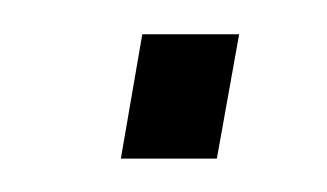

<svg xmlns="http://www.w3.org/2000/svg" viewBox="-20 -404 191 112"><path d="M63 -384 50.5 -311.5H106.5L119.5 -384Z"/></svg>

Font: Anybody SemiCondensed Light
Style: Italic
Weight: 300
Width: 4
Italic angle: -10°
Version: Version 1.113;gftools[0.9.25]